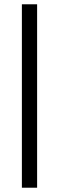

<svg xmlns="http://www.w3.org/2000/svg" viewBox="-20 -768 275 895"><path d="M82 -748H153V107H82Z"/></svg>

Font: Rosario Light
Style: Regular
Weight: 300
Designer: Hector Gatti
Foundry: Omnibus Type
Version: Version 1.101; ttfautohint (v1.8.1.43-b0c9)